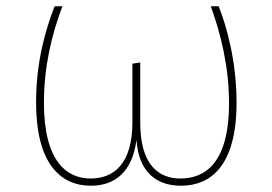

<svg xmlns="http://www.w3.org/2000/svg" viewBox="-20 -581 868 612"><path d="M677 -561H652C684 -472 710 -368 710 -252C710 -58 631 -12 555 -12C486 -12 427 -55 427 -190V-382L402 -378V-191C402 -57 341 -12 269 -12C193 -12 120 -66 120 -254C120 -368 145 -472 179 -561H154C125 -486 95 -384 95 -255C95 -63 170 11 270 11C346 11 402 -33 415 -135C422 -33 478 11 557 11C644 11 734 -43 734 -254C734 -384 703 -496 677 -561Z"/></svg>

Font: Glow Sans SC Normal Thin
Style: Regular
Weight: 100
Designer: Ryoko NISHIZUKA (kana, bopomofo & ideographs); Paul D. Hunt (Latin, Greek & Cyrillic); Sandoll Communications, Soo-young
Version: Version 0.93